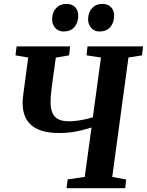

<svg xmlns="http://www.w3.org/2000/svg" viewBox="-20 -986 770 1006"><path d="M328.5 0 334.5 -46 424 -59 459.5 -318Q434.5 -310 406.8 -303.2Q379 -296.5 350.2 -292.8Q321.5 -289 292 -289Q235.5 -289 198 -301.2Q160.5 -313.5 138.8 -335Q117 -356.5 107.8 -384.8Q98.5 -413 98.5 -444Q98.5 -460 100.2 -476.5Q102 -493 104 -506.5L128 -684.5L61 -696L67 -743H347.5L342 -696L272.5 -684L257 -573.5Q252.5 -541 248.8 -509Q245 -477 245 -452Q245 -417.5 254.5 -395Q264 -372.5 285 -361.5Q306 -350.5 340.5 -350.5Q360.5 -350.5 383.8 -353.5Q407 -356.5 428.8 -361.5Q450.5 -366.5 466.5 -371.5L509 -684.5L433.5 -696L438.5 -743H729.5L724 -696L653 -684.5L568 -59L641 -45.5L636 0ZM312.5 -821Q286.5 -821 269.5 -839.8Q252.5 -858.5 253 -886Q254 -922 274.2 -943.8Q294.5 -965.5 327.5 -965.5Q358.5 -965.5 374.5 -947.5Q390.5 -929.5 390 -903Q389.5 -867 369.8 -844Q350 -821 312.5 -821ZM500.5 -821Q474.5 -821 458 -839.8Q441.5 -858.5 441.5 -886Q442.5 -922 462.8 -943.8Q483 -965.5 515.5 -965.5Q546.5 -965.5 562.5 -947.5Q578.5 -929.5 578 -903Q577.5 -867 557.8 -844Q538 -821 500.5 -821Z"/></svg>

Font: Merriweather 28pt
Style: Bold Italic
Weight: 700
Italic angle: -7.8°
Version: Version 2.101